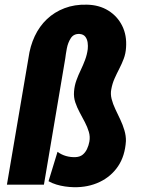

<svg xmlns="http://www.w3.org/2000/svg" viewBox="-20 -782 600 813"><path d="M256.3 -534.2 166 0H9.3L100.6 -536.6Q107.4 -586.9 127.2 -628.9Q147 -670.9 178.7 -700.9Q210.4 -731 253.2 -747.3Q295.9 -763.7 348.1 -762.2Q399.9 -761.2 438.5 -737.3Q477.1 -713.4 497.3 -672.9Q517.6 -632.3 513.7 -580.1Q512.2 -555.2 503.9 -533.2Q495.6 -511.2 485.1 -491Q474.6 -470.7 465.1 -449.5Q455.6 -428.2 451.2 -403.8Q447.3 -384.3 452.6 -363Q458 -341.8 468.3 -320.1Q478.5 -298.3 489.3 -275.9Q500 -253.4 506.8 -230.2Q513.7 -207 513.2 -184.6Q509.3 -121.6 480 -78.1Q450.7 -34.7 402.1 -11.5Q353.5 11.7 293 10.7Q274.4 10.3 255.6 7.6Q236.8 4.9 219 -0.5Q201.2 -5.9 185.5 -14.6L223.6 -139.2Q239.7 -127 259.8 -121.3Q279.8 -115.7 300.3 -116.7Q318.8 -117.7 330.3 -127.2Q341.8 -136.7 348.6 -151.4Q355.5 -166 358.4 -182.1Q362.3 -203.1 356.2 -223.6Q350.1 -244.1 339.4 -264.6Q328.6 -285.2 317.4 -305.9Q306.2 -326.7 298.8 -348.6Q291.5 -370.6 293.5 -394.5Q295.4 -419.4 303.5 -441.7Q311.5 -463.9 321.8 -485.1Q332 -506.3 340.3 -528.6Q348.6 -550.8 351.6 -574.2Q353 -587.4 351.1 -601.8Q349.1 -616.2 341.3 -626.5Q333.5 -636.7 317.4 -638.2Q292.5 -639.6 280 -620.6Q267.6 -601.6 262.9 -576.4Q258.3 -551.3 256.3 -534.2Z"/></svg>

Font: Roboto Condensed Black
Style: Italic
Weight: 900
Italic angle: -12°
Designer: Christian Robertson
Foundry: Google
Version: Version 3.008; 2023